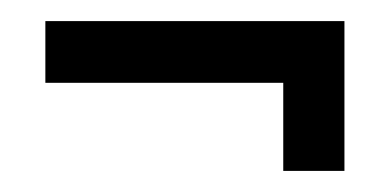

<svg xmlns="http://www.w3.org/2000/svg" viewBox="-20 -291 370 182"><path d="M248.5 -129H306.5V-271H23V-212.5H248.5Z"/></svg>

Font: Anybody Condensed
Style: Regular
Weight: 400
Width: 3
Designer: Tyler Finck
Foundry: Etcetera Type Company
Version: Version 1.113;gftools[0.9.25]